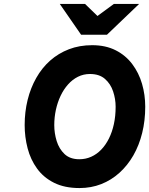

<svg xmlns="http://www.w3.org/2000/svg" viewBox="-20 -941 756 973"><path d="M383 12Q307 12 253.8 -14.8Q200.5 -41.5 167.8 -86.8Q135 -132 120 -189.2Q105 -246.5 105 -307Q105 -374 120 -434.8Q135 -495.5 163.8 -546.2Q192.5 -597 234.2 -634Q276 -671 329.5 -691.5Q383 -712 447 -712Q515.5 -712 566.2 -686.2Q617 -660.5 650.2 -616.2Q683.5 -572 699.8 -516.2Q716 -460.5 716 -400Q716 -329.5 700.5 -267Q685 -204.5 655.8 -153.5Q626.5 -102.5 585.2 -65.2Q544 -28 493 -8Q442 12 383 12ZM382 -134Q414 -134 442 -146.5Q470 -159 492.8 -182.5Q515.5 -206 532 -239Q548.5 -272 557.2 -312.5Q566 -353 566 -400Q566 -439.5 553.2 -477.8Q540.5 -516 512 -541Q483.5 -566 436 -566Q403 -566 375 -552Q347 -538 324.8 -513Q302.5 -488 287 -455.2Q271.5 -422.5 263.2 -384.5Q255 -346.5 255 -307Q255 -266 267.2 -226.2Q279.5 -186.5 307.2 -160.2Q335 -134 382 -134ZM391 -765 283 -921H411L474 -860L557 -921H685L522 -765Z"/></svg>

Font: Overpass Black
Style: Italic
Weight: 900
Italic angle: -10°
Designer: Delve Withrington, Dave Bailey, Thomas Jockin
Foundry: Delve Fonts LLC
Version: Version 4.000